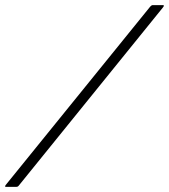

<svg xmlns="http://www.w3.org/2000/svg" viewBox="-24 -728 659 748"><path d="M50 -6Q48 -3 45.5 -1.5Q43 0 39 0H-2Q-4 0 -4 -2Q-4 -4 -2 -7L561 -702Q564 -705 566 -706.5Q568 -708 571 -708H611Q614 -708 614.5 -706Q615 -704 610 -698Z"/></svg>

Font: Glory Thin Light
Style: Italic
Weight: 300
Italic angle: -12°
Version: Version 1.011